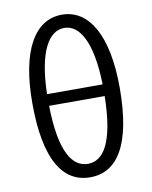

<svg xmlns="http://www.w3.org/2000/svg" viewBox="-90 -876 757 956"><g transform="rotate(-10 288.5 -398.0)"><path d="M289 13C426 13 510 -113 510 -401C510 -665 426 -809 289 -809C151 -809 68 -666 68 -401C68 -113 151 13 289 13ZM289 -55C211 -55 152 -137 148 -373H429C425 -137 367 -55 289 -55ZM148 -432C153 -649 212 -742 289 -742C366 -742 424 -649 429 -432Z"/></g></svg>

Font: Noto Sans HK DemiLight
Style: Regular
Weight: 350
Designer: Ryoko NISHIZUKA 西塚涼子 (kana, bopomofo & ideographs); Paul D. Hunt (Latin, Greek & Cyrillic); Sandoll Communications 산돌커뮤니
Foundry: Adobe
Version: Version 2.004;hotconv 1.0.118;makeotfexe 2.5.65603